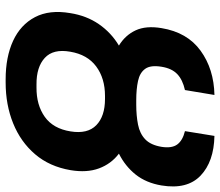

<svg xmlns="http://www.w3.org/2000/svg" viewBox="-70 -707 787 687"><g transform="rotate(90 323.5 -363.5)"><path d="M338.4 -457.5H354.5Q394 -457.5 426 -463.9Q458 -470.2 478.5 -489.7Q499 -509.3 505.4 -547.9Q511.2 -584.5 497.1 -604Q482.9 -623.5 449.2 -631.8L466.3 -737.3Q558.6 -735.4 608.6 -687.5Q658.7 -639.6 643.6 -547.9Q634.3 -492.7 604.5 -455.3Q574.7 -418 529.8 -395.5Q566.4 -367.7 582.5 -324.2Q598.6 -280.8 588.9 -222.7Q576.2 -147.5 532 -95.7Q487.8 -43.9 421.4 -17.1Q355 9.8 275.4 9.8H264.2Q184.1 9.8 126.2 -16.8Q68.4 -43.5 41.3 -95.2Q14.2 -147 26.9 -221.2Q36.1 -279.8 66.4 -323.7Q96.7 -367.7 143.1 -395.5Q106 -418 88.6 -455.3Q71.3 -492.7 80.6 -547.9Q95.7 -640.1 161.4 -687.7Q227.1 -735.4 319.8 -737.3L302.2 -631.8Q265.1 -623.5 244.9 -604Q224.6 -584.5 218.8 -547.9Q212.4 -508.8 226.3 -489.5Q240.2 -470.2 269.5 -463.9Q298.8 -457.5 338.4 -457.5ZM334 -345.7H323.2Q260.3 -345.7 217.8 -314.2Q175.3 -282.7 165 -221.2Q154.3 -160.6 187 -130.4Q219.7 -100.1 282.2 -100.6H293Q355.5 -100.1 397.9 -130.1Q440.4 -160.2 450.2 -222.7Q460 -283.2 428 -314.5Q396 -345.7 334 -345.7Z"/></g></svg>

Font: Inter Display Semi Bold
Style: Italic
Weight: 600
Italic angle: -9.39999°
Designer: Rasmus Andersson
Foundry: rsms
Version: Version 4.000;git-4fc901f